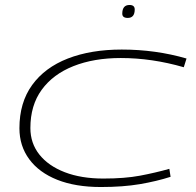

<svg xmlns="http://www.w3.org/2000/svg" viewBox="-20 -741 786 771"><path d="M385 10Q283 10 210 -19Q137 -48 97.5 -101.5Q58 -155 58 -226Q58 -329 109 -399.5Q160 -470 252.5 -506Q345 -542 469 -542Q605 -542 729 -506L718 -471Q590 -508 465 -508Q357 -508 275 -475.5Q193 -443 147.5 -380.5Q102 -318 102 -227Q102 -166 138 -120.5Q174 -75 240 -49.5Q306 -24 395 -24Q481 -24 542 -35.5Q603 -47 660 -63L665 -31Q609 -13 541.5 -1.5Q474 10 385 10ZM493 -669Q471 -669 471 -686Q471 -721 500 -721Q521 -721 521 -703Q521 -669 493 -669Z"/></svg>

Font: Georama ExtraExtended ExtraLight
Style: Italic
Weight: 200
Width: 8
Italic angle: -9°
Designer: Jean-Baptiste Levee
Foundry: Production Type
Version: Version 1.000